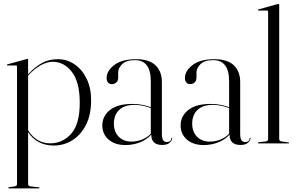

<svg xmlns="http://www.w3.org/2000/svg" viewBox="-20 -750 1548 1004"><path d="M127 -437.5V-361Q162.5 -400.5 199.5 -420.5Q236.5 -440.5 282 -440.5Q330.5 -440.5 370 -413.5Q409.5 -386.5 433 -338.2Q456.5 -290 456.5 -225.5Q456.5 -150.5 430 -97.8Q403.5 -45 359 -17Q314.5 11 261.5 11Q173.5 11 127 -59V212Q127 222.5 139 224.5L182.5 229.5Q187 230 187 232.5Q187 235 183.5 235H26Q23 235 23 232.5Q23 229.5 30 228.5L57 224.5Q69 222.5 69 212.5V-403Q69 -407.5 64 -407.5H18.5Q16 -407.5 16 -410Q16 -412 19 -413.5L116.5 -440.5Q120.5 -442 123 -442Q127 -442 127 -437.5ZM255 -427Q228 -427 194.8 -409.8Q161.5 -392.5 127 -354.5V-68.5Q170.5 -0.5 242 -0.5Q308 -0.5 352.5 -51Q397 -101.5 397 -212Q397 -321 356 -374Q315 -427 255 -427Z M515 -94.5Q515 -142.5 554.8 -174.5Q594.5 -206.5 671.5 -206.5Q703 -206.5 726.2 -201.5Q749.5 -196.5 768.5 -189.5V-326Q768.5 -435.5 685.5 -435.5Q639.5 -435.5 618.8 -414.5Q598 -393.5 598 -372.5V-344Q598 -328 588.2 -319Q578.5 -310 564.5 -310Q553 -310 545.2 -318.2Q537.5 -326.5 537.5 -342.5Q537.5 -379 577.2 -409.8Q617 -440.5 691.5 -440.5Q760 -440.5 793.2 -408.5Q826.5 -376.5 826.5 -321V-49.5Q826.5 -26 833.5 -16.5Q840.5 -7 851.5 -7Q874 -7 876.5 -27.5Q877 -30 879 -30Q880.5 -30 880.5 -27.5Q880.5 -17 868 -4.5Q855.5 8 828 8Q771 8 771 -46Q747 -19.5 711.5 -5.5Q676 8.5 636 8.5Q580.5 8.5 547.8 -20.2Q515 -49 515 -94.5ZM575.5 -104Q575.5 -61 600.8 -35.2Q626 -9.5 667.5 -9.5Q695 -9.5 721.8 -19.8Q748.5 -30 768.5 -50.5V-185Q749.5 -192 728.5 -196.8Q707.5 -201.5 682.5 -201.5Q629.5 -201.5 602.5 -174.5Q575.5 -147.5 575.5 -104Z M924.5 -94.5Q924.5 -142.5 964.2 -174.5Q1004 -206.5 1081 -206.5Q1112.5 -206.5 1135.8 -201.5Q1159 -196.5 1178 -189.5V-326Q1178 -435.5 1095 -435.5Q1049 -435.5 1028.2 -414.5Q1007.5 -393.5 1007.5 -372.5V-344Q1007.5 -328 997.8 -319Q988 -310 974 -310Q962.5 -310 954.8 -318.2Q947 -326.5 947 -342.5Q947 -379 986.8 -409.8Q1026.5 -440.5 1101 -440.5Q1169.5 -440.5 1202.8 -408.5Q1236 -376.5 1236 -321V-49.5Q1236 -26 1243 -16.5Q1250 -7 1261 -7Q1283.5 -7 1286 -27.5Q1286.5 -30 1288.5 -30Q1290 -30 1290 -27.5Q1290 -17 1277.5 -4.5Q1265 8 1237.5 8Q1180.5 8 1180.5 -46Q1156.5 -19.5 1121 -5.5Q1085.5 8.5 1045.5 8.5Q990 8.5 957.2 -20.2Q924.5 -49 924.5 -94.5ZM985 -104Q985 -61 1010.2 -35.2Q1035.5 -9.5 1077 -9.5Q1104.5 -9.5 1131.2 -19.8Q1158 -30 1178 -50.5V-185Q1159 -192 1138 -196.8Q1117 -201.5 1092 -201.5Q1039 -201.5 1012 -174.5Q985 -147.5 985 -104Z M1440 -725V-23Q1440 -12.5 1452 -10.5L1487.5 -5.5Q1492 -5.5 1492 -2.5Q1492 0 1488.5 0H1331Q1328 0 1328 -2.5Q1328 -5 1335 -6.5L1370 -10.5Q1382 -12.5 1382 -22.5V-690Q1382 -695 1377 -695H1331.5Q1329 -695 1329 -697.5Q1329 -700 1332 -701L1429.5 -728Q1433.5 -729.5 1436 -729.5Q1440 -729.5 1440 -725Z"/></svg>

Font: Fraunces 144pt Light
Style: Regular
Weight: 300
Version: Version 1.000;[b76b70a41]